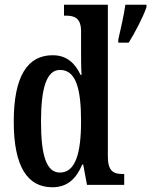

<svg xmlns="http://www.w3.org/2000/svg" viewBox="-20 -780 638 810"><path d="M201 10C265 10 302 -27 327 -86H331L347 0H504V-46H496C458 -46 435 -59 435 -120V-760H250V-714H257C292 -714 322 -706 322 -648V-572C322 -534 322 -495 324 -464H320C297 -512 263 -547 202 -547C97 -547 38 -460 38 -267C38 -75 97 10 201 10ZM479 -613V-600H523C549 -642 584 -708 598 -750V-760H509C502 -713 489 -656 479 -613ZM233 -52C176 -52 153 -123 153 -267C153 -407 176 -485 233 -485C300 -485 322 -407 322 -268C322 -133 298 -52 233 -52Z"/></svg>

Font: Noto Serif Armenian ExtraCondensed SemiBold
Style: Regular
Weight: 600
Width: 2
Designer: Monotype Design Team
Foundry: Monotype Imaging Inc.
Version: Version 2.008